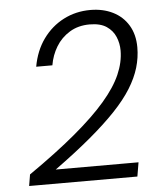

<svg xmlns="http://www.w3.org/2000/svg" viewBox="-52 -758 690 804"><g transform="rotate(-5 293.5 -356.0)"><path d="M38 0 46 -48Q163 -129 244 -197Q325 -265 374.5 -322.5Q424 -380 446.5 -431.5Q469 -483 469 -532Q469 -562 457.5 -589.5Q446 -617 420 -634.5Q394 -652 349 -652Q301 -652 265 -630Q229 -608 207.5 -572.5Q186 -537 179 -495H111Q123 -562 158 -610.5Q193 -659 244.5 -685.5Q296 -712 357 -712Q410 -712 451.5 -691.5Q493 -671 516.5 -632Q540 -593 540 -539Q540 -496 527.5 -454Q515 -412 488 -368.5Q461 -325 416 -277.5Q371 -230 306.5 -176Q242 -122 155 -59H503L493 0Z"/></g></svg>

Font: DM Sans 24pt Light
Style: Italic
Weight: 300
Italic angle: -10°
Designer: Colophon Foundry, Jonny Pinhorn
Foundry: Colophon Foundry
Version: Version 4.004;gftools[0.9.30]